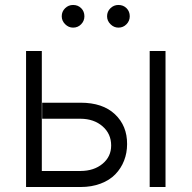

<svg xmlns="http://www.w3.org/2000/svg" viewBox="-20 -750 768 770"><path d="M149.1 -338.1H303.3Q392 -338.1 441.1 -291.7Q490.1 -245.4 489.7 -172.2Q489.7 -136.7 477.6 -105.8Q465.6 -74.9 442.6 -51.1Q419.7 -27.3 383.7 -13.7Q347.7 0 303.3 0H84.5V-545.5H147.7V-64.3H303.3Q356.9 -64.6 391.3 -93.2Q425.8 -121.8 425.8 -166.5Q425.8 -213.4 391.3 -243.4Q356.9 -273.4 303.3 -273.8H149.1ZM580.3 0V-545.5H643.8V0ZM273.1 -639.2Q255 -639.2 241.3 -652.9Q227.6 -666.5 227.6 -684.7Q227.6 -703.8 241.1 -717Q254.6 -730.1 273.1 -730.1Q292.6 -730.1 305.6 -717.2Q318.5 -704.2 318.5 -684.7Q318.5 -666.2 305.4 -652.7Q292.3 -639.2 273.1 -639.2ZM454.9 -639.2Q436.8 -639.2 423.1 -652.9Q409.4 -666.5 409.4 -684.7Q409.4 -703.8 422.9 -717Q436.4 -730.1 454.9 -730.1Q474.4 -730.1 487.4 -717.2Q500.4 -704.2 500.4 -684.7Q500.4 -666.2 487.2 -652.7Q474.1 -639.2 454.9 -639.2Z"/></svg>

Font: Inter Light BETA
Style: Regular
Weight: 300
Designer: Rasmus Andersson
Foundry: rsms
Version: Version 3.011;git-f93a4a705